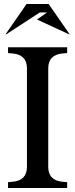

<svg xmlns="http://www.w3.org/2000/svg" viewBox="-20 -935 374 955"><path d="M220 -105Q220 -71 238 -52.5Q256 -34 291 -31L314 -29V0H20V-29L43 -31Q78 -34 96 -52.5Q114 -71 114 -105V-595Q114 -629 96 -647.5Q78 -666 43 -669L20 -671V-700H314V-671L291 -669Q256 -666 238 -647.5Q220 -629 220 -595ZM12 -765H8L112 -915H222L326 -765H322L164 -838L214 -873H178Z"/></svg>

Font: Redaction
Style: Regular
Weight: 400
Designer: Jeremy Mickel / Forest Young
Foundry: MCKL
Version: Version 2.001; Redaction